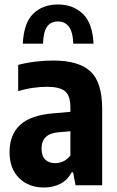

<svg xmlns="http://www.w3.org/2000/svg" viewBox="-20 -825 521 855"><path d="M175.5 10Q107.5 10 65 -32.2Q22.5 -74.5 22.5 -147Q22.5 -225 69.8 -269Q117 -313 224.5 -321L293.5 -327V-345.5Q293.5 -398.5 270 -418.5Q246.5 -438.5 189 -438.5Q160.5 -438.5 126.8 -433.8Q93 -429 61 -419V-536Q95.5 -545.5 137.5 -550.5Q179.5 -555.5 217 -555.5Q329 -555.5 382 -507.8Q435 -460 435 -339V0H316.5L305.5 -57.5H299Q279.5 -21.5 247.2 -5.8Q215 10 175.5 10ZM165 -163.5Q165 -130.5 181.5 -114.5Q198 -98.5 226 -98.5Q242.5 -98.5 260.5 -106Q278.5 -113.5 293.5 -133V-240.5L241 -236Q165 -230 165 -163.5ZM81.5 -630.5Q86 -723 128 -764Q170 -805 238.5 -805Q305 -805 348.5 -763.8Q392 -722.5 396.5 -630.5H306.5Q304 -685 286 -707.2Q268 -729.5 238.5 -729.5Q207 -729.5 190.2 -707.2Q173.5 -685 171.5 -630.5Z"/></svg>

Font: Encode Sans Condensed Condensed
Style: Bold
Weight: 700
Width: 3
Designer: Multiple Designers
Foundry: Impallari Type
Version: Version 3.000; ttfautohint (v1.8.3) -l 8 -r 50 -G 200 -x 14 